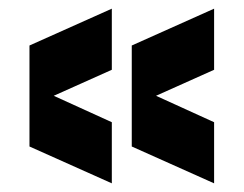

<svg xmlns="http://www.w3.org/2000/svg" viewBox="-20 -423 562 443"><path d="M238 0 48 -85V-318L238 -403V-262L104 -202L238 -141ZM474 0 284 -85V-318L474 -403V-262L340 -202L474 -141Z"/></svg>

Font: Tac One
Style: Regular
Weight: 400
Designer: Oluseyi Olusanya, David Udoh, Eyiyemi Adegbite, Mirko Velimirović
Version: Version 1.003; ttfautohint (v1.8.4.7-5d5b)